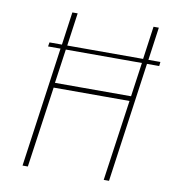

<svg xmlns="http://www.w3.org/2000/svg" viewBox="-78 -751 750 820"><g transform="rotate(10 297.0 -340.5)"><path d="M577 -538 575 -520H522L449 0H426L476 -351H147L97 0H74L147 -520H93L96 -538H150L170 -681H193L173 -538H502L522 -681H545L525 -538ZM479 -372 500 -520H170L149 -372Z"/></g></svg>

Font: Fira Sans Condensed Thin
Style: Italic
Weight: 250
Width: 3
Italic angle: -8°
Designer: Carrois Corporate & Edenspiekermann AG
Foundry: Carrois Corporate GbR & Edenspiekermann AG
Version: Version 4.203